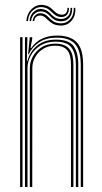

<svg xmlns="http://www.w3.org/2000/svg" viewBox="-20 -749 410 769"><path d="M303.5 0V-490Q303.5 -514.2 299.1 -534Q294.8 -553.8 284.1 -568.2Q273.5 -582.8 254.6 -590.5Q235.8 -598.2 206.5 -598.2Q165.8 -598.2 137.5 -580.1Q109.2 -562 95 -531.8H92.5L99.2 -600H109V-593L102.2 -556H104.5Q123 -582.8 149.4 -594.6Q175.8 -606.5 208.2 -606.5Q233.2 -606.5 251.4 -600.9Q269.5 -595.2 281.4 -585.1Q293.2 -575 300.2 -560.6Q307.2 -546.2 310.1 -528.6Q313 -511 313 -490.5V0ZM60.5 0V-600H70.2V0ZM99.5 0V-476.5Q99.5 -500.5 111.6 -522.8Q123.8 -545 146.5 -559.6Q169.2 -574.2 201.2 -574.2Q222.8 -574.2 237 -568.1Q251.2 -562 259.4 -550.8Q267.5 -539.5 270.8 -523.9Q274 -508.2 274 -489V0H264.2V-489Q264.2 -512.8 258.9 -530Q253.5 -547.2 239.6 -556.6Q225.8 -566 200.2 -566Q173.8 -566 153.2 -553.5Q132.8 -541 121.1 -520.6Q109.5 -500.2 109.5 -476.8L109.2 0ZM80 0V-600H89.8L87.5 -505.2H89.8Q100.2 -543.5 129.8 -567Q159.2 -590.5 204.2 -590.2Q256.2 -590.2 274.9 -563.9Q293.5 -537.5 293.5 -489.8V0H283.8V-489.5Q283.8 -534.2 266.5 -558.2Q249.2 -582.2 202.8 -582.2Q167.2 -582.2 142.1 -566.8Q117 -551.2 103.6 -526.9Q90.2 -502.5 90.2 -476.5V0ZM85.5 -664.5Q88.5 -697.2 109.2 -715.2Q130 -733.2 156.8 -728.5Q169.2 -726.5 177.6 -721Q186 -715.5 192.5 -708.9Q199 -702.2 206 -697Q213 -691.8 222.8 -690.5Q236.5 -688.5 243.6 -696.2Q250.8 -704 249.8 -717.5H256Q257 -699.8 247.6 -689.4Q238.2 -679 221 -681Q210.2 -682.2 202.8 -687.5Q195.2 -692.8 188.8 -699.2Q182.2 -705.8 174.6 -711.5Q167 -717.2 155.5 -719.5Q132.2 -724.2 113.4 -709Q94.5 -693.8 91.8 -664.5ZM98.2 -664.5Q100.2 -689.8 116.5 -703.2Q132.8 -716.8 153.2 -712Q164 -709.8 171.2 -704.1Q178.5 -698.5 184.9 -691.9Q191.2 -685.2 199.1 -680Q207 -674.8 219 -673.2Q238 -671.2 250.8 -682.9Q263.5 -694.5 262.5 -717.5H268.8Q270.5 -690.8 255.8 -676Q241 -661.2 217.2 -664Q204.8 -665.5 196.6 -670.9Q188.5 -676.2 182.2 -682.9Q176 -689.5 169 -695Q162 -700.5 151.5 -702.8Q133.8 -706 120.1 -695.4Q106.5 -684.8 104.5 -664.5ZM110.8 -664.5Q112.2 -680.8 123.5 -689.6Q134.8 -698.5 150 -695.2Q159.5 -693 166.1 -687.6Q172.8 -682.2 179.1 -675.6Q185.5 -669 193.8 -663.6Q202 -658.2 215 -656.2Q242 -652.5 259.4 -670Q276.8 -687.5 275.2 -717.5H281.5Q283.8 -683 263.8 -662.9Q243.8 -642.8 212.8 -647.5Q199.5 -649.2 190.6 -654.5Q181.8 -659.8 175.1 -666.1Q168.5 -672.5 162.4 -678Q156.2 -683.5 148.5 -685.8Q137.5 -689 127.8 -683.4Q118 -677.8 117.2 -664.5Z"/></svg>

Font: Big Shoulders Inline Text ExtraLight
Style: Regular
Weight: 250
Version: Version 2.002